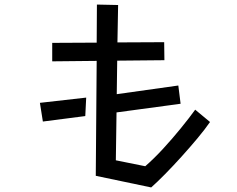

<svg xmlns="http://www.w3.org/2000/svg" viewBox="-20 -785 1040 842"><path d="M404 -518 209 -516V-597L404 -598L405 -765L498 -763L495 -599L700 -600L701 -521L494 -519L492 -372L762 -410L772 -330L491 -292L488 -82L617 -56Q655 -89 695.5 -133Q736 -177 773 -222.5Q810 -268 836 -304L901 -250Q879 -218 846 -178.5Q813 -139 776 -98Q739 -57 704 -21.5Q669 14 643 37L400 -14ZM155 -334 358 -357 354 -276 168 -252Z"/></svg>

Font: Stick
Style: Regular
Weight: 400
Designer: Fontworks Inc.
Foundry: Fontworks Inc.
Version: Version 1.100